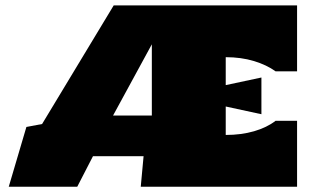

<svg xmlns="http://www.w3.org/2000/svg" viewBox="-20 -708 1184 728"><path d="M13.2 0 80.1 -226.6 139.6 -237.8 411.1 -687.5H1106.4V-437.5H1024.9Q991.2 -461.9 942.6 -476.6Q894 -491.2 835.9 -491.2V-385.3L971.2 -414.1V-274.9L835.9 -304.2V-196.3Q894.5 -196.3 943.4 -210.4Q992.2 -224.6 1024.9 -250H1106.4V0H513.7L524.4 -115.7H332.5L272.9 0ZM408.7 -270H555.7V-540Z"/></svg>

Font: Holtwood One SC
Style: Regular
Weight: 400
Designer: Vernon Adams
Foundry: Vernon Adams
Version: Version 1.100; ttfautohint (v1.8.4.7-5d5b)